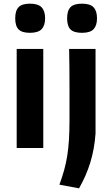

<svg xmlns="http://www.w3.org/2000/svg" viewBox="-20 -807 611 1047"><path d="M143 -628Q100 -628 81.5 -646.5Q63 -665 63 -707Q63 -749 81.5 -768Q100 -787 143 -787Q188 -787 207 -767Q226 -747 226 -707Q226 -668 207 -648Q188 -628 143 -628ZM71 -540H216V0H71ZM427 -628Q383 -628 364.5 -646.5Q346 -665 346 -707Q346 -749 364.5 -768Q383 -787 427 -787Q472 -787 490.5 -767Q509 -747 509 -707Q509 -668 490.5 -648Q472 -628 427 -628ZM304 200Q319 159 329.5 121.5Q340 84 346.5 43.5Q353 3 356 -45Q359 -93 359 -155Q359 -170 359 -216Q359 -262 359 -319.5Q359 -377 358.5 -437Q358 -497 357 -540H501V-79Q495 6 472.5 79Q450 152 411 220Z"/></svg>

Font: Encode Sans Wide
Style: SemiBold
Weight: 600
Designer: Pablo Impallari, Andres Torresi
Foundry: Pablo Impallari, Andres Torresi
Version: Version 1.000; ttfautohint (v1.00) -l 8 -r 50 -G 200 -x 14 -